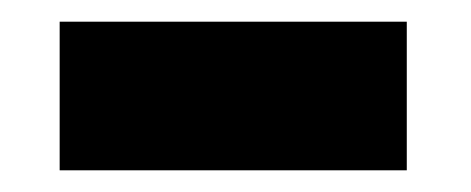

<svg xmlns="http://www.w3.org/2000/svg" viewBox="-20 -434 434 177"><path d="M35 -277H355V-414H35Z"/></svg>

Font: Advent Pro Black
Style: Regular
Weight: 900
Version: Version 3.000